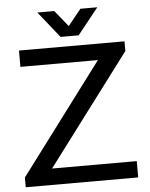

<svg xmlns="http://www.w3.org/2000/svg" viewBox="-58 -916 752 963"><g transform="rotate(-5 317.5 -434.0)"><path d="M32.2 0V-49.1L448.3 -603.9H58.2V-686H589.4V-637.2L171.9 -82.1H598.4V0ZM166.5 -868H251.7L339.5 -759.4L295.4 -758.9L383.1 -868H468.4L362.9 -736H272Z"/></g></svg>

Font: Archivo Variable SemiBold
Style: Regular
Weight: 600
Designer: Hector Gatti
Foundry: Omnibus-Type
Version: Version 2.001